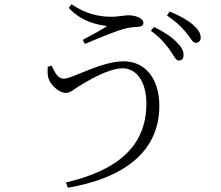

<svg xmlns="http://www.w3.org/2000/svg" viewBox="-20 -820 1040 905"><path d="M778 -588C798 -561 807 -535 822 -535C835 -534 845 -542 845 -559C846 -579 837 -597 813 -621C790 -645 755 -669 706 -693L691 -675C733 -645 757 -616 778 -588ZM856 -668C877 -643 887 -619 902 -618C915 -618 926 -626 926 -642C926 -663 915 -681 889 -704C865 -725 829 -745 780 -766L767 -747C809 -718 833 -696 856 -668ZM224 -511 205 -505C204 -478 203 -462 212 -442C223 -417 259 -382 290 -382C313 -382 329 -400 351 -413C389 -436 489 -498 558 -498C620 -498 670 -440 670 -331C670 -133 536 -17 291 40L300 65C561 20 731 -103 731 -321C731 -450 664 -531 563 -531C456 -531 321 -449 281 -449C258 -449 241 -468 224 -511ZM304 -783C371 -710 455 -702 485 -697C456 -678 413 -655 370 -632L380 -613C429 -633 510 -668 558 -682C586 -691 610 -692 625 -693C644 -694 656 -699 656 -711C656 -735 618 -748 585 -748C569 -748 533 -741 509 -741C450 -741 390 -751 317 -800Z"/></svg>

Font: Noto Serif HK Light
Style: Regular
Weight: 300
Designer: Ryoko NISHIZUKA 西塚涼子 (kana & ideographs); Frank Grießhammer (Latin, Greek & Cyrillic); Wenlong ZHANG 张文龙 (bopomofo); San
Foundry: Adobe
Version: Version 2.001;hotconv 1.1.0;makeotfexe 2.6.0